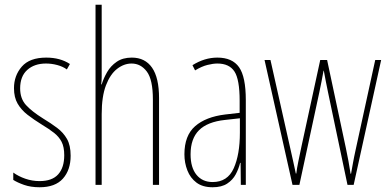

<svg xmlns="http://www.w3.org/2000/svg" viewBox="-20 -780 1638 810"><path d="M278 -123Q278 -63 245.5 -26.5Q213 10 147 10Q110 10 81.5 0Q53 -10 36 -21V-52Q58 -36 87 -26Q116 -16 147 -16Q200 -16 225.5 -44.5Q251 -73 251 -125Q251 -160 240 -181.5Q229 -203 208 -219.5Q187 -236 157 -254Q123 -275 96.5 -295.5Q70 -316 54.5 -342.5Q39 -369 39 -408Q39 -461 72 -499Q105 -537 175 -537Q234 -537 275 -510L262 -487Q246 -499 222 -505.5Q198 -512 174 -512Q125 -512 95 -485Q65 -458 65 -407Q65 -364 89.5 -337Q114 -310 162 -280Q195 -260 221 -240.5Q247 -221 262.5 -194Q278 -167 278 -123Z M409 -492Q409 -469 409 -455Q409 -441 407 -424H409Q417 -450 432 -476Q447 -502 472.5 -519.5Q498 -537 536 -537Q592 -537 621.5 -494.5Q651 -452 651 -366V0H625V-360Q625 -444 599.5 -478Q574 -512 535 -512Q503 -512 474 -489.5Q445 -467 427 -420Q409 -373 409 -298V0H383V-760H409Z M897 -537Q960 -537 988.5 -496.5Q1017 -456 1017 -358V0H996L995 -93H993Q987 -68 974.5 -44.5Q962 -21 938.5 -5.5Q915 10 877 10Q835 10 809 -9.5Q783 -29 770.5 -61Q758 -93 758 -129Q758 -208 803 -247.5Q848 -287 930 -297L991 -304V-355Q991 -445 969 -478.5Q947 -512 897 -512Q879 -512 855 -506Q831 -500 803 -483L792 -505Q843 -537 897 -537ZM929 -274Q855 -266 819.5 -230.5Q784 -195 784 -129Q784 -73 809 -42.5Q834 -12 877 -12Q940 -12 966 -70Q992 -128 992 -220V-281Z M1364 -390Q1359 -414 1354.5 -437Q1350 -460 1346 -482H1345Q1341 -460 1336.5 -436.5Q1332 -413 1327 -390L1243 0H1214L1096 -527H1121L1204 -157Q1211 -128 1216.5 -101Q1222 -74 1228 -48H1230Q1232 -67 1239 -101Q1246 -135 1252 -163L1331 -527H1360L1439 -156Q1451 -100 1459 -47H1461Q1466 -76 1469 -92Q1472 -108 1474.5 -120.5Q1477 -133 1481 -151L1563 -527H1588L1472 0H1446Z"/></svg>

Font: Noto Sans Sinhala UI ExtraCondensed Thin
Style: Regular
Weight: 100
Width: 2
Designer: Jelle Bosma - Monotype Design Team
Foundry: Monotype Imaging Inc.
Version: Version 2.006; ttfautohint (v1.8.4.7-5d5b)